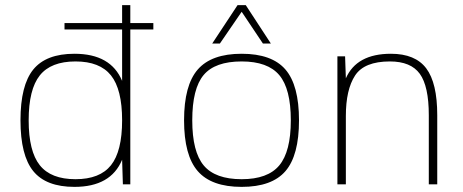

<svg xmlns="http://www.w3.org/2000/svg" viewBox="-20 -720 1808 750"><path d="M579 -630V-605H489V0H460L457 -96Q413 10 271 10Q160 10 110 -51.5Q60 -113 60 -250Q60 -387 110 -448.5Q160 -510 271 -510Q413 -510 457 -404V-605H232V-630H457V-700H489V-630ZM275 -20Q370 -20 413.5 -74.5Q457 -129 457 -250Q457 -371 413.5 -425.5Q370 -480 275 -480Q179 -480 135.5 -425.5Q92 -371 92 -250Q92 -129 135.5 -74.5Q179 -20 275 -20Z M752.5 -448.5Q806 -510 924 -510Q1042 -510 1095 -448.5Q1148 -387 1148 -250Q1148 -113 1095 -51.5Q1042 10 924 10Q806 10 752.5 -51.5Q699 -113 699 -250Q699 -387 752.5 -448.5ZM731 -250Q731 -127 776 -73.5Q821 -20 924 -20Q1026 -20 1071 -74Q1116 -128 1116 -250Q1116 -373 1071 -426.5Q1026 -480 924 -480Q820 -480 775.5 -427Q731 -374 731 -250ZM1038 -550H1007L924 -674L839 -550H809L908 -700H940Z M1328 -500 1331 -414Q1373 -510 1507 -510Q1602 -510 1645 -453Q1688 -396 1688 -270V0H1655V-270Q1655 -383 1620 -431.5Q1585 -480 1503 -480Q1403 -480 1367 -425Q1331 -370 1331 -267V0H1298V-500Z"/></svg>

Font: Fivo Sans Thin
Style: Regular
Weight: 250
Foundry: Alexander Slobzheninov
Version: 1.0